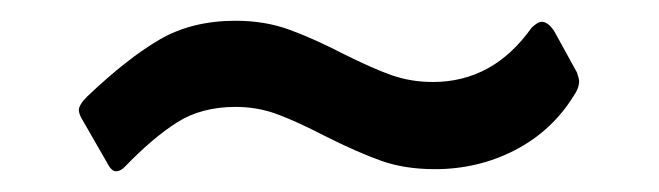

<svg xmlns="http://www.w3.org/2000/svg" viewBox="-20 -465 635 185"><path d="M476.5 -320.5C500.2 -332.8 519 -350.3 533 -373C536.3 -377.7 538 -382.3 538 -387C538 -388.3 537.3 -391 536 -395L514 -435C510 -441 506 -444 502 -444C499.3 -444 496 -442 492 -438C467.3 -403.3 435.7 -386 397 -386C383 -386 369.8 -388.2 357.5 -392.5C345.2 -396.8 329.7 -403.7 311 -413C291.7 -423 274.2 -430.8 258.5 -436.5C242.8 -442.2 225.7 -445 207 -445C179 -445 154.7 -439 134 -427C113.3 -415 90 -396.7 64 -372C58.7 -366.7 56 -362.3 56 -359C56 -357 56.7 -354.7 58 -352L85 -305C87 -301.7 89.3 -300 92 -300C94.7 -300 97.3 -301.3 100 -304C118 -322.7 134.8 -337 150.5 -347C166.2 -357 185 -362 207 -362C221 -362 234.3 -359.7 247 -355C259.7 -350.3 275 -343.3 293 -334C314.3 -323.3 332.5 -315.3 347.5 -310C362.5 -304.7 379.7 -302 399 -302C427 -302 452.8 -308.2 476.5 -320.5Z"/></svg>

Font: Libre Franklin SemiBold
Style: Regular
Weight: 600
Designer: Pablo Impallari, Rodrigo Fuenzalida
Foundry: Impallari Type
Version: Version 1.002; ttfautohint (v1.5)